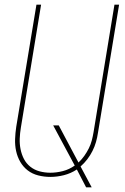

<svg xmlns="http://www.w3.org/2000/svg" viewBox="-20 -755 540 827"><path d="M375 52H351L311 -25Q285 -8 255.5 -0.5Q226 7 197 7Q170 7 144.5 0.5Q119 -6 99.5 -21Q80 -36 67.5 -57.5Q55 -79 49.5 -104Q44 -129 45 -156Q46 -183 50 -209L137 -735H157L70 -206Q66 -182 65 -158.5Q64 -135 68.5 -112.5Q73 -90 83 -70.5Q93 -51 110.5 -37Q128 -23 150.5 -17Q173 -11 197 -11Q223 -11 250.5 -18Q278 -25 302 -42L209 -215H233L318 -55Q332 -68 343 -83.5Q354 -99 362.5 -116Q371 -133 375.5 -150.5Q380 -168 383 -186L473 -735H493L402 -183Q399 -163 393.5 -143.5Q388 -124 378.5 -105Q369 -86 356 -69Q343 -52 327 -38Z"/></svg>

Font: Iosevka Term Curly Thin
Style: Italic
Weight: 100
Italic angle: -9°
Designer: Belleve Invis
Foundry: Belleve Invis
Version: Version 32.3.0